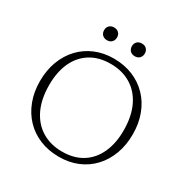

<svg xmlns="http://www.w3.org/2000/svg" viewBox="-193 -1024 1162 1197"><g transform="rotate(30 388.0 -425.5)"><path d="M384.5 -692.5Q459.5 -692.5 521.5 -667Q583.5 -641.5 628.2 -595Q673 -548.5 697.2 -484Q721.5 -419.5 721.5 -341.5Q721.5 -263.5 697.5 -199Q673.5 -134.5 629.5 -87.5Q585.5 -40.5 525 -15.2Q464.5 10 391.5 10Q316.5 10 254.5 -15.2Q192.5 -40.5 147.8 -87.2Q103 -134 78.5 -198.5Q54 -263 54 -340.5Q54 -419 78.2 -483.5Q102.5 -548 146.5 -594.8Q190.5 -641.5 251 -667Q311.5 -692.5 384.5 -692.5ZM392 -28Q478 -28 537.8 -66Q597.5 -104 628.8 -172.8Q660 -241.5 660 -333Q660 -435 625.8 -506.8Q591.5 -578.5 529.2 -616.2Q467 -654 384 -654Q298.5 -654 238.5 -616.2Q178.5 -578.5 147.2 -510Q116 -441.5 116 -349.5Q116 -247.5 150.2 -175.8Q184.5 -104 246.8 -66Q309 -28 392 -28ZM288 -769.5Q266.5 -769.5 254 -782.5Q241.5 -795.5 241.5 -815.5Q241.5 -835.5 254 -848.2Q266.5 -861 288 -861Q309.5 -861 322 -848.2Q334.5 -835.5 334.5 -815.5Q334.5 -795.5 322 -782.5Q309.5 -769.5 288 -769.5ZM488 -769.5Q466.5 -769.5 454 -782.5Q441.5 -795.5 441.5 -815.5Q441.5 -835.5 454 -848.2Q466.5 -861 488 -861Q509.5 -861 522 -848.2Q534.5 -835.5 534.5 -815.5Q534.5 -795.5 522 -782.5Q509.5 -769.5 488 -769.5Z"/></g></svg>

Font: Newsreader 14pt Light
Style: Regular
Weight: 300
Designer: Hugues Gentile
Foundry: Production Type
Version: Version 1.003